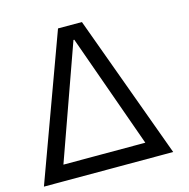

<svg xmlns="http://www.w3.org/2000/svg" viewBox="-146 -800 885 901"><g transform="rotate(-15 297.0 -350.0)"><path d="M214 -700H330L586 0H498L274 -629H270L46 0H-42ZM42 -76H509L536 0H15Z"/></g></svg>

Font: Fixel Italic Variable 20240409 Display Thin
Style: Italic
Weight: 100
Italic angle: -10°
Designer: AlfaBravo + MacPaw
Foundry: Kyrylo Tkachov, Marchela Mozhyna, Serhii Makarenko, Maria Weinstein, Zakhar Kryvoshyya
Version: Version 1.211;Glyphs 3.2 (3225)